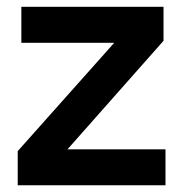

<svg xmlns="http://www.w3.org/2000/svg" viewBox="-20 -551 544 571"><path d="M472.2 -106.9V0H32.7V-101.6L319.8 -423.8H43.5V-530.8H466.3V-429.7L180.7 -106.9Z"/></svg>

Font: Epilogue SemiBold
Style: Regular
Weight: 600
Designer: Tyler Finck
Foundry: Etcetera Type Co
Version: Version 2.112